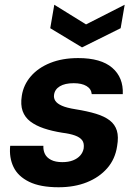

<svg xmlns="http://www.w3.org/2000/svg" viewBox="-20 -778 583 810"><path d="M227 12Q150 12 103 -11Q56 -34 37 -73.5Q18 -113 23 -163H163Q162 -144 169.5 -128.5Q177 -113 195.5 -103.5Q214 -94 243 -94Q269 -94 288 -101.5Q307 -109 318.5 -122Q330 -135 333 -152Q336 -174 326.5 -186.5Q317 -199 296 -206.5Q275 -214 243 -218Q199 -225 165 -236.5Q131 -248 108 -265.5Q85 -283 75.5 -309.5Q66 -336 72 -374Q79 -420 110 -456Q141 -492 192 -512.5Q243 -533 310 -533Q406 -533 453.5 -492Q501 -451 498 -381H367Q365 -403 345 -415Q325 -427 291 -427Q254 -427 232.5 -414Q211 -401 208 -378Q206 -364 213.5 -352.5Q221 -341 241 -332Q261 -323 299 -317Q349 -309 385 -298Q421 -287 443 -270Q465 -253 473 -227Q481 -201 474 -161Q466 -107 432.5 -68.5Q399 -30 346.5 -9Q294 12 227 12ZM506 -758 489 -659 326 -578 192 -659 209 -758 343 -675Z"/></svg>

Font: DM Sans 10pt ExtraBold
Style: Italic
Weight: 800
Italic angle: -10°
Version: Version 4.004;gftools[0.9.30]